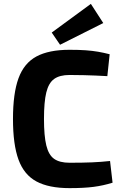

<svg xmlns="http://www.w3.org/2000/svg" viewBox="-20 -959 628 991"><path d="M339 -702Q388 -702 422.5 -699.5Q457 -697 486 -692Q515 -687 546 -679L534 -566Q501 -568 473.5 -569Q446 -570 414.5 -571Q383 -572 339 -572Q288 -572 259.5 -551.5Q231 -531 219 -482Q207 -433 207 -345Q207 -258 219 -208.5Q231 -159 259.5 -139Q288 -119 339 -119Q408 -119 455 -121Q502 -123 548 -128L561 -16Q513 -1 463 5.5Q413 12 339 12Q232 12 168 -22.5Q104 -57 75.5 -135Q47 -213 47 -345Q47 -477 75.5 -555Q104 -633 168 -667.5Q232 -702 339 -702ZM449 -939 513 -840 290 -728 247 -791Z"/></svg>

Font: Exo 2
Style: Bold
Weight: 700
Designer: Natanael Gama
Foundry: Natanael Gama
Version: Version 2.010